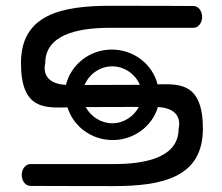

<svg xmlns="http://www.w3.org/2000/svg" viewBox="-20 -632 754 652"><path d="M203.9 -343.6C113 -349.2 133.7 -415.4 133.7 -417.4C133.7 -511.5 237 -537.6 354 -537.6C470.9 -537.6 637.1 -537.5 637.1 -537.5C652.8 -537.5 666.4 -553.7 666.4 -574.6C666.4 -595.5 652.9 -611.6 637.3 -611.6C637.3 -611.6 524.2 -612.4 356 -612.4C187.8 -612.4 51.2 -582.5 51.2 -417.7C51.2 -257.9 134.8 -266.1 209.2 -267.3C228.7 -203.2 290.2 -156.4 362.7 -156.4C435.5 -156.4 497.1 -203.9 516.4 -268.7C607.2 -263 586.6 -197 586.6 -195C586.6 -100.9 483.2 -74.8 366.2 -74.8C249.3 -74.8 83.1 -74.8 83.1 -74.8C67.4 -74.8 53.8 -58.7 53.8 -37.8C53.8 -16.9 67.3 -0.7 83 -0.7C83 -0.7 196 0 364.2 0C532.5 0 669 -29.9 669 -194.9C669 -352 588.5 -346.9 515.1 -345.6C498.1 -413.4 434.8 -463.7 359.6 -463.7C284.1 -463.7 220.7 -412.4 203.9 -343.6ZM455 -344C373.7 -343.9 308.5 -343.6 267.1 -343.4C282.6 -379.8 318.9 -406.7 361.2 -406.7C403.2 -406.7 439.4 -380 455 -344ZM271.1 -268.4C348.7 -268.5 411.1 -268.7 451.5 -268.9C434.4 -236.6 400.3 -213.4 361.2 -213.4C322.2 -213.4 288.3 -236.4 271.1 -268.4Z"/></svg>

Font: Hi.
Style: Tall Regular
Weight: 400
Designer: Mew Too, Robert Jablonski
Foundry: Cannot Into Space Fonts
Version: Version 1.996